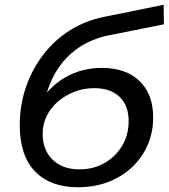

<svg xmlns="http://www.w3.org/2000/svg" viewBox="-20 -778 708 806"><path d="M307 8Q192 8 127.5 -58Q63 -124 63 -253Q63 -336 88.5 -411Q114 -486 161 -547.5Q208 -609 272.5 -650Q337 -691 416 -707L667 -758L668 -676L438 -630Q359 -614 300.5 -571Q242 -528 206.5 -461.5Q171 -395 160 -307L134 -329Q181 -410 251 -451.5Q321 -493 408 -493Q508 -493 565.5 -438Q623 -383 623 -285Q623 -202 582.5 -135.5Q542 -69 470.5 -30.5Q399 8 307 8ZM314 -67Q373 -67 419.5 -94Q466 -121 493 -166.5Q520 -212 520 -269Q520 -336 481.5 -372Q443 -408 375 -408Q332 -408 293 -393Q254 -378 223.5 -352Q193 -326 176 -291Q159 -256 159 -216Q159 -149 200.5 -108Q242 -67 314 -67Z"/></svg>

Font: MOST Montserrat Medium
Style: Italic
Weight: 500
Italic angle: -11.3°
Designer: Julieta Ulanovsky
Foundry: Julieta Ulanovsky
Version: Version 8.000;March 11, 2024;FontCreator 15.0.0.2926 64-bit